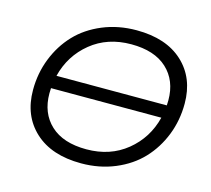

<svg xmlns="http://www.w3.org/2000/svg" viewBox="-102 -829 1055 959"><g transform="rotate(15 425.0 -350.0)"><path d="M394 7Q240.5 7 154 -72.8Q67.5 -152.5 67.5 -285.5Q67.5 -372 97.8 -448.8Q128 -525.5 182 -582.8Q236 -640 316.2 -673.5Q396.5 -707 491 -707Q644.5 -707 730.8 -627.2Q817 -547.5 817 -414.5Q817 -328 786.8 -251.2Q756.5 -174.5 702.5 -117.2Q648.5 -60 568.5 -26.5Q488.5 7 394 7ZM401 -67.5Q523.5 -67.5 609.2 -137.2Q695 -207 722.5 -317H152Q151 -308 151 -290Q151 -188 215.8 -127.8Q280.5 -67.5 401 -67.5ZM483.5 -632.5Q361 -632.5 275.5 -563Q190 -493.5 162.5 -383.5H733Q734 -400.5 734 -410Q734 -512 669 -572.2Q604 -632.5 483.5 -632.5Z"/></g></svg>

Font: Argentum Sans Light
Style: Italic
Weight: 300
Italic angle: -11.3°
Designer: Julieta Ulanovsky (font), Owen Earl (portions from Jones font), Cristiano Sobral (main changes and remaster)
Foundry: Julieta Ulanovsky (font), Owen Earl (portions from Jones font), Cristiano Sobral (main changes and remaster)
Version: Version 3.127